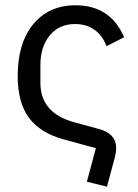

<svg xmlns="http://www.w3.org/2000/svg" viewBox="-20 -548 523 727"><path d="M309 140 343 13 222 -20Q133 -44 90 -101.5Q47 -159 47 -260Q47 -385 106 -456.5Q165 -528 266 -528Q398 -528 450 -407L383 -373Q369 -413 338 -435Q307 -457 264 -457Q204 -457 168.5 -414Q133 -371 133 -302V-234Q133 -120 261 -85L353 -60Q420 -43 420 14Q420 27 415 47L385 159Z"/></svg>

Font: Aneliza
Style: Regular
Weight: 400
Designer: Mike Abbink, Paul van der Laan, Pieter van Rosmalen
Foundry: Bold Monday
Version: Version 3.0